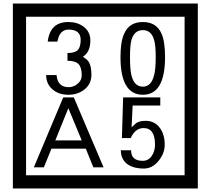

<svg xmlns="http://www.w3.org/2000/svg" viewBox="-20 -980 1195 1090"><path d="M1103 90H53V-960H1103ZM1028 15V-885H128V15ZM499 -556Q499 -504 460.5 -473Q422 -442 369 -442Q314 -442 280 -471Q242 -502 242 -554H301Q307 -485 370 -485Q398 -485 421 -504.5Q444 -524 444 -552Q444 -597 426 -616Q408 -635 363 -635V-679Q405 -679 421.5 -696Q438 -713 438 -754Q438 -812 369 -812Q318 -812 306 -744H251Q264 -855 368 -855Q419 -855 454 -829Q493 -800 493 -750Q493 -685 451 -658Q475 -642 483 -630Q499 -605 499 -556ZM917 -656Q917 -442 791 -442Q664 -442 664 -656Q664 -744 685 -789Q714 -855 791 -855Q868 -855 897 -789Q917 -745 917 -656ZM864 -656Q864 -723 855 -752Q840 -809 791 -809Q742 -809 726 -752Q718 -723 718 -656Q718 -587 726 -553Q742 -488 791 -488Q839 -488 855 -554Q864 -587 864 -656ZM568 -30H510L467 -136H272L229 -30H172L339 -427H399ZM444 -183 368 -366 294 -183ZM915 -160Q916 -111 880.5 -67Q845 -23 796 -23Q741 -23 706 -46Q666 -74 666 -127H724Q724 -67 790 -67Q824 -67 843 -97Q860 -124 860 -159Q860 -253 795 -253Q748 -253 722 -196H672L679 -427H890V-381H733L727 -257Q740 -269 753 -281Q772 -294 807 -294Q859 -294 889 -252Q915 -215 915 -160Z"/></svg>

Font: Unicode BMP Fallback SIL
Style: Regular
Weight: 400
Foundry: NRSI, SIL International
Version: Version 5.1 Based on Unicode 5.1